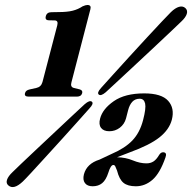

<svg xmlns="http://www.w3.org/2000/svg" viewBox="-20 -737 771 771"><path d="M177 -655.5Q159.5 -655.5 164 -672Q168 -688 186.5 -688L215 -688.5Q250 -688.5 271.8 -694Q293.5 -699.5 311.5 -711.5Q324 -717 331 -717Q347.5 -717 343 -700L267 -407Q261.5 -388 276 -384L300.5 -378Q313 -374 310 -363Q306 -349 289 -349H95Q76.5 -349 80.5 -363Q83 -374.5 99.5 -378L126.5 -384Q145 -388 150.5 -407.5L210 -635.5Q215 -655 199 -655ZM404.5 -366.5Q385 -350 376.5 -357.5Q368.5 -364.5 385.5 -383.5Q403 -403 433.5 -436.8Q464 -470.5 499.8 -509.8Q535.5 -549 569.8 -586Q604 -623 630.2 -650.8Q656.5 -678.5 666.5 -688.5Q683.5 -705 698.8 -709.5Q714 -714 724.5 -704.5Q734.5 -695 730 -681Q725.5 -667 708.5 -651Q698.5 -641.5 671 -615.2Q643.5 -589 606.2 -554.2Q569 -519.5 530 -483Q491 -446.5 457.5 -415.5Q424 -384.5 404.5 -366.5ZM320 -318.5Q340 -336 349 -328.5Q357.5 -321 339 -301.5Q323 -283.5 294.2 -251.2Q265.5 -219 231 -181Q196.5 -143 163.2 -106.5Q130 -70 105.2 -43.2Q80.5 -16.5 71.5 -8Q35 26.5 13.5 7.5Q3.5 -1 8.2 -15.2Q13 -29.5 30.5 -46Q39 -54.5 65.5 -79.8Q92 -105 128 -138.8Q164 -172.5 201.5 -207.8Q239 -243 270.8 -272.8Q302.5 -302.5 320 -318.5ZM317 -37Q328.5 -80 379.5 -96L428.5 -119Q482 -142 511.8 -173.2Q541.5 -204.5 554.5 -254.5Q567 -302 562.8 -321.2Q558.5 -340.5 541 -340.5Q522.5 -340.5 511.2 -328.2Q500 -316 494.5 -294.5L486 -261.5Q479.5 -238 461 -224Q442.5 -210 419 -210Q396 -210 385.8 -223.5Q375.5 -237 382 -261Q392 -299.5 437 -330.8Q482 -362 559 -362Q628.5 -362 655.2 -332.2Q682 -302.5 670 -256Q659.5 -216.5 620.5 -185.5Q581.5 -154.5 500.5 -125L450 -105.5Q484.5 -105 513.2 -93Q542 -81 568 -81Q584 -81 596 -88.5Q608 -96 619.5 -115.5Q626.5 -126.5 636.5 -125.5Q651.5 -124 644.5 -105Q622.5 -41.5 592.5 -15.2Q562.5 11 525.5 11Q493 11 476 -2.8Q459 -16.5 450 -52Q445.5 -64 442.8 -69.2Q440 -74.5 435 -74.5Q424.5 -74.5 415 -43.5Q405.5 -14 390.2 -1.5Q375 11 352 11Q330.5 11 321 -2Q311.5 -15 317 -37Z"/></svg>

Font: Fraunces 144pt S050
Style: Bold Italic
Weight: 700
Italic angle: -16°
Version: Version 1.000; ttfautohint (v1.8.3)